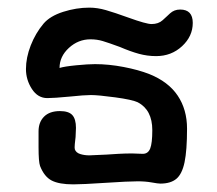

<svg xmlns="http://www.w3.org/2000/svg" viewBox="-20 -478 568 503"><path d="M400 3Q394 3 377.5 0Q361 -3 341 -3Q316 -3 256 1Q196 5 172 5Q135 5 115.5 -5Q96 -15 85 -43Q81 -54 81 -92V-134Q81 -158 95.5 -172.5Q110 -187 137 -187Q160 -187 169.5 -176.5Q179 -166 179 -143L178 -119Q177 -112 176 -101Q175 -90 176 -87Q179 -78 190 -74.5Q201 -71 214 -71L259 -73Q273 -74 290.5 -75Q308 -76 326 -76L354 -75Q368 -75 373.5 -89Q379 -103 379 -137Q379 -190 341 -210Q326 -217 281.5 -223Q237 -229 218 -229Q201 -229 163 -225Q121 -221 104 -221Q79 -221 63.5 -245Q48 -269 48 -297Q48 -327 60.5 -359Q73 -391 94 -416Q111 -436 145.5 -447Q180 -458 214 -458Q235 -458 257.5 -451.5Q280 -445 316 -432Q363 -415 377 -415Q395 -415 406 -425Q417 -435 418 -436Q420 -438 425.5 -443Q431 -448 437.5 -450.5Q444 -453 452 -453Q485 -453 485 -418Q485 -383 457 -357Q429 -331 389 -331Q366 -331 344 -337Q322 -343 294 -355Q264 -366 249 -370.5Q234 -375 217 -375Q185 -375 160.5 -352.5Q136 -330 136 -300Q149 -304 180 -307Q211 -310 229 -310Q265 -310 304 -302.5Q343 -295 371 -284Q421 -264 445.5 -227.5Q470 -191 470 -141Q470 -84 463.5 -53Q457 -22 442 -9.5Q427 3 400 3Z"/></svg>

Font: Itim
Style: Regular
Weight: 400
Designer: Suppakit Chalermlarp
Version: Version 1.002g